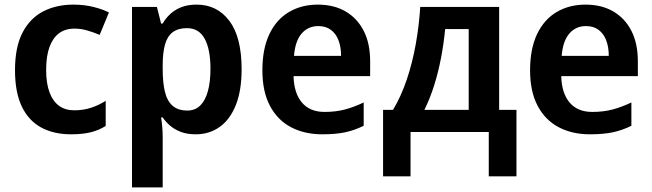

<svg xmlns="http://www.w3.org/2000/svg" viewBox="-20 -572 2826 832"><path d="M288 10Q213 10 158.5 -19.5Q104 -49 74.5 -110.5Q45 -172 45 -268Q45 -368 77.5 -430.5Q110 -493 167 -522.5Q224 -552 298 -552Q344 -552 384.5 -542Q425 -532 452 -518L412 -421Q385 -432 358 -440Q331 -448 303 -448Q263 -448 236 -428Q209 -408 194.5 -368.5Q180 -329 180 -269Q180 -211 194.5 -172Q209 -133 236 -113.5Q263 -94 302 -94Q341 -94 374.5 -105Q408 -116 438 -135V-26Q407 -7 372 1.5Q337 10 288 10Z M832 -552Q921 -552 974 -481.5Q1027 -411 1027 -272Q1027 -180 1002 -117Q977 -54 932 -22Q887 10 828 10Q791 10 763.5 -0.5Q736 -11 717 -27.5Q698 -44 685 -63H678Q681 -45 683 -22.5Q685 0 685 20V240H552V-542H660L678 -470H685Q698 -493 718 -511.5Q738 -530 766 -541Q794 -552 832 -552ZM790 -450Q752 -450 728.5 -432.5Q705 -415 695 -379Q685 -343 685 -289V-273Q685 -215 694.5 -175Q704 -135 727.5 -114Q751 -93 792 -93Q826 -93 848 -115Q870 -137 881 -177.5Q892 -218 892 -274Q892 -358 867 -404Q842 -450 790 -450Z M1357 -552Q1427 -552 1477.5 -522.5Q1528 -493 1556 -438.5Q1584 -384 1584 -306V-242H1252Q1254 -168 1288.5 -127.5Q1323 -87 1386 -87Q1435 -87 1474.5 -97.5Q1514 -108 1556 -128V-27Q1518 -8 1477 1Q1436 10 1376 10Q1300 10 1241.5 -20.5Q1183 -51 1150 -113Q1117 -175 1117 -267Q1117 -360 1147 -423.5Q1177 -487 1231.5 -519.5Q1286 -552 1357 -552ZM1359 -459Q1315 -459 1287 -426.5Q1259 -394 1254 -330H1458Q1458 -368 1447 -397Q1436 -426 1414 -442.5Q1392 -459 1359 -459Z M2143 -542V-96H2218V192H2098V0H1759V192H1640V-96H1683Q1718 -154 1742.5 -226.5Q1767 -299 1781.5 -380Q1796 -461 1801 -542ZM1909 -446Q1903 -383 1891 -320.5Q1879 -258 1861 -201Q1843 -144 1819 -96H2011V-446Z M2517 -552Q2587 -552 2637.5 -522.5Q2688 -493 2716 -438.5Q2744 -384 2744 -306V-242H2412Q2414 -168 2448.5 -127.5Q2483 -87 2546 -87Q2595 -87 2634.5 -97.5Q2674 -108 2716 -128V-27Q2678 -8 2637 1Q2596 10 2536 10Q2460 10 2401.5 -20.5Q2343 -51 2310 -113Q2277 -175 2277 -267Q2277 -360 2307 -423.5Q2337 -487 2391.5 -519.5Q2446 -552 2517 -552ZM2519 -459Q2475 -459 2447 -426.5Q2419 -394 2414 -330H2618Q2618 -368 2607 -397Q2596 -426 2574 -442.5Q2552 -459 2519 -459Z"/></svg>

Font: Noto Sans Display SemiBold
Style: Regular
Weight: 600
Designer: Monotype Design Team
Foundry: Monotype Imaging Inc.
Version: Version 2.003